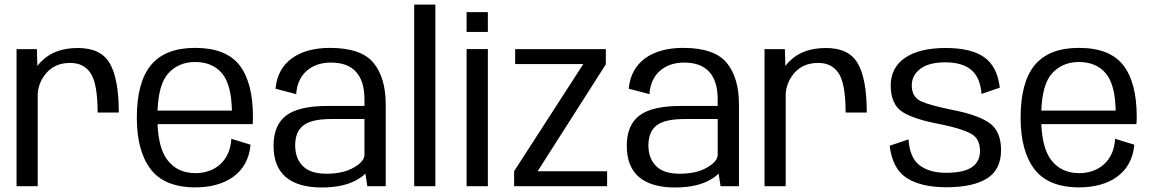

<svg xmlns="http://www.w3.org/2000/svg" viewBox="-20 -805 4986 830"><path d="M402 -318.5H493.5C493.5 -415.5 480.5 -486.5 454.5 -531C429 -575.5 383 -597.5 317 -597.5C252.5 -597.5 201.5 -580 164 -544.5C155.5 -537 148 -528.5 141.5 -520L139.5 -592.5H51.5V0H143V-400.5C145.5 -433 157.5 -462.5 180 -489C205.5 -518.5 240 -533 284 -533C323 -533 352.5 -518 372.5 -487.5C392 -457 402 -400.5 402 -318.5Z M825 5C952 5 1052.5 -54 1063 -179.5L980 -205C975 -108 907.5 -56.5 825 -56.5C773 -56.5 732.5 -75.5 703.5 -113.5C678 -147 664 -198.5 661 -268.5H1072C1073 -277.5 1073.5 -288 1073.5 -299.5C1073.5 -399 1054 -473.5 1015 -523.5C976 -573 912.5 -598 823.5 -598C737 -598 673.5 -573 632.5 -523.5C591.5 -473.5 571.5 -398 571.5 -296.5C571.5 -201 591 -127 631 -74C671 -21.5 735.5 5 825 5ZM661 -327C664 -401.5 678.5 -454 705 -485C735 -519.5 774.5 -537 823.5 -537C873.5 -537 912.5 -520.5 940.5 -487C967 -455 981 -401.5 982.5 -327Z M1568 0H1647.5V-352.5C1647.5 -430 1630 -490.5 1594.5 -533.5C1559 -576.5 1496 -598 1406 -598C1272.5 -598 1181 -537.5 1171 -421.5L1260.5 -398C1265.5 -485.5 1327 -534.5 1410 -534.5C1458.5 -534.5 1494.5 -521.5 1519 -494.5C1543.5 -468 1555.5 -428 1555.5 -374.5V-347H1396C1313 -347 1253.5 -333 1217 -305.5C1181 -278 1162.5 -234.5 1162.5 -175.5C1162.5 -114 1180.5 -69 1216 -39C1251.5 -9.5 1303 5.5 1370.5 5.5C1437.5 5.5 1490.5 -7 1529.5 -31.5C1541.5 -38.5 1551.5 -46.5 1559.5 -54.5ZM1555.5 -136C1555.5 -116.5 1540 -98 1509 -80.5C1478.5 -63 1439.5 -54 1392 -54C1345 -54 1310.5 -65 1289 -87.5C1267 -109.5 1256 -139.5 1256 -176.5C1256 -216 1268 -244.5 1291.5 -263C1315.5 -281.5 1356 -290.5 1413.5 -290.5H1555.5Z M1770.5 0H1862V-785H1770.5Z M1997 0H2089V-593H1997ZM1997 -752.5V-667H2089V-752.5Z M2202.5 0H2604.5V-64.5H2304L2599 -527V-592.5H2207V-528H2501.5L2202.5 -65Z M3095 0H3174.5V-352.5C3174.5 -430 3157 -490.5 3121.5 -533.5C3086 -576.5 3023 -598 2933 -598C2799.5 -598 2708 -537.5 2698 -421.5L2787.5 -398C2792.5 -485.5 2854 -534.5 2937 -534.5C2985.5 -534.5 3021.5 -521.5 3046 -494.5C3070.5 -468 3082.5 -428 3082.5 -374.5V-347H2923C2840 -347 2780.5 -333 2744 -305.5C2708 -278 2689.5 -234.5 2689.5 -175.5C2689.5 -114 2707.5 -69 2743 -39C2778.5 -9.5 2830 5.5 2897.5 5.5C2964.5 5.5 3017.5 -7 3056.5 -31.5C3068.5 -38.5 3078.5 -46.5 3086.5 -54.5ZM3082.5 -136C3082.5 -116.5 3067 -98 3036 -80.5C3005.5 -63 2966.5 -54 2919 -54C2872 -54 2837.5 -65 2816 -87.5C2794 -109.5 2783 -139.5 2783 -176.5C2783 -216 2795 -244.5 2818.5 -263C2842.5 -281.5 2883 -290.5 2940.5 -290.5H3082.5Z M3635.5 -318.5H3727C3727 -415.5 3714 -486.5 3688 -531C3662.5 -575.5 3616.5 -597.5 3550.5 -597.5C3486 -597.5 3435 -580 3397.5 -544.5C3389 -537 3381.5 -528.5 3375 -520L3373 -592.5H3285V0H3376.5V-400.5C3379 -433 3391 -462.5 3413.5 -489C3439 -518.5 3473.5 -533 3517.5 -533C3556.5 -533 3586 -518 3606 -487.5C3625.5 -457 3635.5 -400.5 3635.5 -318.5Z M4070.5 4.5C4148.5 4.5 4207.5 -8.5 4247.5 -34C4287.5 -59.5 4307.5 -100.5 4307.5 -156C4307.5 -211.5 4290 -251 4255.5 -274.5C4221.5 -298 4166 -317 4089.5 -331.5C4033 -343 3991 -354.5 3963 -366.5C3935.5 -378.5 3921.5 -402 3921.5 -436C3921.5 -464.5 3933.5 -488 3958 -507C3982.5 -526 4018.5 -535.5 4066.5 -535.5C4115.5 -535.5 4153 -524.5 4179 -502.5C4205 -480.5 4219.5 -446 4223 -399L4302 -426C4295 -486.5 4273 -530 4235.5 -557C4198 -584 4142.5 -597.5 4068 -597.5C3993 -597.5 3934.5 -583.5 3893 -555.5C3851.5 -527 3830.5 -487.5 3830.5 -435.5C3830.5 -380.5 3848 -342.5 3882 -320.5C3916.5 -299 3971.5 -281.5 4047.5 -267.5C4106.5 -255.5 4149.5 -242 4176 -228C4203 -214 4216.5 -188.5 4216.5 -152C4216.5 -121.5 4204.5 -98 4181 -82C4157.5 -66 4120.5 -58 4069 -58C4023 -58 3985 -68.5 3956 -90C3927 -111.5 3911 -149 3907.5 -202.5L3826 -175C3834 -108.5 3858.5 -61.5 3900.5 -35C3942.5 -8.5 3999.5 4.5 4070.5 4.5Z M4645.5 5C4772.5 5 4873 -54 4883.5 -179.5L4800.5 -205C4795.5 -108 4728 -56.5 4645.5 -56.5C4593.5 -56.5 4553 -75.5 4524 -113.5C4498.5 -147 4484.5 -198.5 4481.5 -268.5H4892.5C4893.5 -277.5 4894 -288 4894 -299.5C4894 -399 4874.5 -473.5 4835.5 -523.5C4796.5 -573 4733 -598 4644 -598C4557.5 -598 4494 -573 4453 -523.5C4412 -473.5 4392 -398 4392 -296.5C4392 -201 4411.5 -127 4451.5 -74C4491.5 -21.5 4556 5 4645.5 5ZM4481.5 -327C4484.5 -401.5 4499 -454 4525.5 -485C4555.5 -519.5 4595 -537 4644 -537C4694 -537 4733 -520.5 4761 -487C4787.5 -455 4801.5 -401.5 4803 -327Z"/></svg>

Font: Anybody
Style: Regular
Weight: 400
Designer: Tyler Finck
Foundry: Etcetera Type Company
Version: Version 1.110